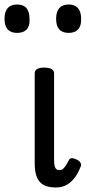

<svg xmlns="http://www.w3.org/2000/svg" viewBox="-60 -815 386 852"><path d="M188 17Q164 17 146 11Q128 5 116.5 -8Q105 -21 99.5 -41.5Q94 -62 94 -91V-489Q94 -502 104.5 -508.5Q115 -515 136 -515Q158 -515 169 -508.5Q180 -502 180 -489V-104Q180 -88 182.5 -78Q185 -68 190.5 -64Q196 -60 205 -60Q213 -60 219 -65Q225 -70 232 -80.5Q239 -91 247 -107Q251 -113 259.5 -113Q268 -113 280 -107Q292 -102 297 -93Q302 -84 298 -76Q287 -47 271.5 -26.5Q256 -6 235.5 5.5Q215 17 188 17ZM16 -669Q-12 -669 -26 -684.5Q-40 -700 -40 -731Q-40 -763 -26 -779Q-12 -795 16 -795Q44 -795 57.5 -779Q71 -763 71 -731Q73 -700 58.5 -684.5Q44 -669 16 -669ZM245 -669Q217 -669 203 -684.5Q189 -700 189 -731Q189 -763 203 -779Q217 -795 245 -795Q272 -795 286 -779Q300 -763 300 -731Q301 -700 286.5 -684.5Q272 -669 245 -669Z"/></svg>

Font: Playwrite AT
Style: Regular
Weight: 400
Designer: Veronika Burian, José Scaglione
Foundry: TypeTogether
Version: Version 1.002